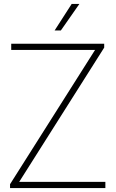

<svg xmlns="http://www.w3.org/2000/svg" viewBox="-20 -964 592 984"><path d="M31.5 0V-20L475 -720.5L482 -708H37.5V-740H514V-720L70.5 -19.5L63.5 -32H520V0ZM260 -808 347.5 -944H387L292 -808Z"/></svg>

Font: Encode Sans SC Thin
Style: Regular
Weight: 250
Designer: Multiple Designers
Foundry: Impallari Type
Version: Version 3.002